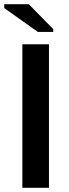

<svg xmlns="http://www.w3.org/2000/svg" viewBox="-32 -900 330 920"><path d="M202.6 -688V0H75.2V-688ZM223.1 -760.3V-747.1H149.4L-11.7 -861.3V-879.9H106Z"/></svg>

Font: Arimo SemiBold
Style: Regular
Weight: 600
Designer: Steve Matteson
Foundry: Monotype Imaging Inc.
Version: Version 1.33